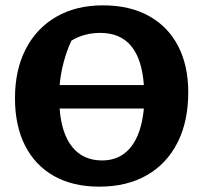

<svg xmlns="http://www.w3.org/2000/svg" viewBox="-20 -686 760 718"><path d="M351 12Q252 12 181.5 -28Q111 -68 73.5 -142Q36 -216 36 -319Q36 -424 76 -502Q116 -580 190 -623Q264 -666 365 -666Q465 -666 536.5 -626.5Q608 -587 646 -514Q684 -441 684 -341Q684 -232 644 -153Q604 -74 529.5 -31Q455 12 351 12ZM247 -534Q211 -455 203 -368H518Q504 -563 355 -563Q295 -563 247 -534ZM362 -86Q429 -86 469 -135.5Q509 -185 518 -280H203Q210 -186 250.5 -136Q291 -86 362 -86Z"/></svg>

Font: Piazzolla SC
Style: Bold
Weight: 700
Designer: Juan Pablo del Peral
Foundry: Huerta Tipografica
Version: Version 1.330